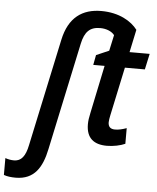

<svg xmlns="http://www.w3.org/2000/svg" viewBox="-186 -819 908 1112"><g transform="rotate(5 268.0 -262.5)"><path d="M-53 240C56 240 100 165 122 59L255 -565C270 -637 301 -666 360 -666C397 -666 428 -652 443 -632L423 -540L349 -508L338 -450H404L346 -172C340 -146 337 -124 337 -105C337 -24 382 10 457 10C495 10 537 1 563 -11V-102C538 -93 517 -88 496 -88C469 -88 456 -101 456 -127C456 -138 459 -153 462 -168L522 -450H638L658 -542H541L569 -674C534 -721 462 -765 358 -765C248 -765 169 -711 141 -578L8 45C-5 110 -29 141 -71 141C-88 141 -106 138 -122 132V230C-104 237 -79 240 -53 240Z"/></g></svg>

Font: Noto Sans SemiCondensed SemiBold
Style: Italic
Weight: 600
Width: 4
Italic angle: -12°
Designer: Monotype Design Team
Foundry: Monotype Imaging Inc.
Version: Version 2.013